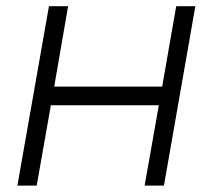

<svg xmlns="http://www.w3.org/2000/svg" viewBox="-20 -582 645 602"><path d="M592.5 -562.5 494 0H433.5L478 -252H139.5L95 0H34.5L133.5 -562.5H193.5L150 -310.5H488.5L532.5 -562.5Z"/></svg>

Font: Russisch Sans Light
Style: Italic
Weight: 300
Italic angle: -10°
Designer: Michael Sharanda (font) & Cristiano Sobral (main changes)
Foundry: Michael Sharanda
Version: Version 2.00;September 8, 2020;FontCreator 13.0.0.2681 64-bi